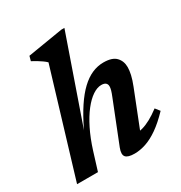

<svg xmlns="http://www.w3.org/2000/svg" viewBox="-172 -845 922 979"><g transform="rotate(-30 289.0 -355.0)"><path d="M161.5 -106.5 128.5 0H5.5L190 -611Q181.5 -619.5 169.2 -628.2Q157 -637 143.2 -645.2Q129.5 -653.5 115 -661L122.5 -688.5L329.5 -722.5H348L173 -219.5L175 -224Q206.5 -289 237.5 -335.8Q268.5 -382.5 300 -412.2Q331.5 -442 364.2 -456.2Q397 -470.5 431.5 -470.5Q483 -470.5 505.2 -447.2Q527.5 -424 527.5 -388Q527.5 -369.5 522 -344.5Q516.5 -319.5 503 -285.5L405.5 -38.5L387.5 -73.5Q410.5 -72.5 434.2 -79Q458 -85.5 484.2 -99.8Q510.5 -114 541 -137L561.5 -111Q517.5 -65 478.8 -38Q440 -11 405.2 0.5Q370.5 12 338.5 12Q299 12 286.5 -3Q274 -18 287.5 -53L382.5 -292.5Q391.5 -314.5 395 -327.2Q398.5 -340 398.5 -349.5Q398.5 -362 390.5 -369.2Q382.5 -376.5 364.5 -376.5Q340.5 -376.5 313.2 -358.2Q286 -340 258.8 -305.2Q231.5 -270.5 206.5 -220.2Q181.5 -170 161.5 -106.5Z"/></g></svg>

Font: Newsreader SemiBold
Style: Italic
Weight: 600
Italic angle: -17°
Designer: Hugues Gentile
Foundry: Production Type
Version: Version 1.003